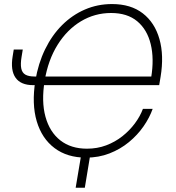

<svg xmlns="http://www.w3.org/2000/svg" viewBox="-20 -757 858 934"><path d="M398.4 9.8Q307.1 9.8 245.4 -36.6Q183.6 -83 158.7 -167Q133.8 -251 151.9 -364.3Q166 -448.7 199.5 -517.3Q232.9 -585.9 282.2 -635Q331.5 -684.1 393.1 -710.7Q454.6 -737.3 524.9 -737.3Q616.2 -737.3 674.6 -692.1Q732.9 -647 755.6 -567.1Q778.3 -487.3 761.2 -383.3L754.4 -342.8H182.1L189 -384.8H731.9L715.3 -379.4Q730.5 -471.7 713.1 -542.5Q695.8 -613.3 647.5 -653.6Q599.1 -693.8 520.5 -693.8Q440.9 -693.8 373.5 -653.3Q306.2 -612.8 260 -538.8Q213.9 -464.8 197.3 -364.7Q180.7 -263.2 201.2 -189Q221.7 -114.7 273.4 -74.2Q325.2 -33.7 402.8 -33.7Q453.1 -33.7 496.6 -50Q540 -66.4 575.2 -94.2Q610.4 -122.1 636 -156.5Q661.6 -190.9 675.3 -227.5H722.7Q707.5 -184.6 678.2 -142.3Q648.9 -100.1 607.2 -65.7Q565.4 -31.2 512.7 -10.7Q460 9.8 398.4 9.8ZM46.9 -516.1H90.8L85 -481Q79.1 -445.8 83.3 -424.6Q87.4 -403.3 103.3 -394Q119.1 -384.8 148.4 -384.8H170.9L164.1 -342.8H141.1Q81.1 -342.8 55.7 -378.9Q30.3 -415 41.5 -482.9ZM348.1 156.2 377.4 -18.1H421.4L392.6 156.2Z"/></svg>

Font: Inter ExtraLight
Style: Italic
Weight: 250
Italic angle: -9.3988°
Designer: Rasmus Andersson
Foundry: rsms
Version: Version 4.001;git-66647c0bb